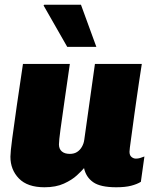

<svg xmlns="http://www.w3.org/2000/svg" viewBox="-20 -781 667 811"><path d="M168 10Q96 10 60 -27Q24 -64 24 -119Q24 -138 31.5 -195Q39 -252 51 -335Q63 -418 77 -511H275Q263 -427 252.5 -355Q242 -283 235.5 -234.5Q229 -186 229 -171Q229 -152 241 -141.5Q253 -131 275 -131Q293 -131 305.5 -139Q318 -147 326 -161Q334 -175 336 -191L381 -511H579Q573 -473 567.5 -436Q562 -399 557 -364Q552 -329 547.5 -297Q543 -265 539.5 -238Q536 -211 533 -190.5Q530 -170 528.5 -157Q527 -144 527 -140Q527 -125 535.5 -118Q544 -111 554 -111Q563 -111 571.5 -113.5Q580 -116 590 -120L575 -13Q559 -3 534 3.5Q509 10 471 10Q404 10 373.5 -11.5Q343 -33 335 -71Q326 -60 305 -40.5Q284 -21 250 -5.5Q216 10 168 10ZM264 -583 164 -758 167 -761H322L387 -583Z"/></svg>

Font: Chivo Medium Black
Style: Italic
Weight: 900
Italic angle: -8.05°
Version: Version 2.002